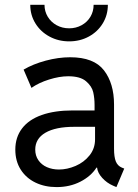

<svg xmlns="http://www.w3.org/2000/svg" viewBox="-20 -762 568 790"><path d="M43 -146.5Q43 -197.3 70.8 -233.6Q98.6 -270 151.6 -288.8Q204.6 -307.6 279.3 -307.6H369.1V-330.1Q369.1 -358.4 363.5 -382.8Q357.9 -407.2 334 -427.7Q310.1 -448.2 260.7 -448.2Q224.6 -448.2 181.9 -434.8Q139.2 -421.4 109.4 -400.4L77.1 -475.6Q116.2 -498.5 168.2 -512.5Q220.2 -526.4 268.6 -526.4Q366.2 -526.4 407.7 -472.7Q449.2 -418.9 449.2 -332V-150.4Q449.2 -116.2 456.5 -97.9Q463.9 -79.6 481.4 -72.3L491.2 -68.4L459 7.8L445.3 2Q419.4 -9.3 400.6 -30Q381.8 -50.8 379.4 -72.3H377Q354 -36.6 310.5 -14.4Q267.1 7.8 212.9 7.8Q164.6 7.8 126 -10.7Q87.4 -29.3 65.2 -64.2Q43 -99.1 43 -146.5ZM222.7 -64.5Q256.3 -64.5 291 -79.3Q325.7 -94.2 348.4 -122.6Q371.1 -150.9 371.1 -188.5V-240.2H285.2Q208.5 -240.2 166.7 -215.8Q125 -191.4 125 -146.5Q125 -121.6 137.9 -102.8Q150.9 -84 173.1 -74.2Q195.3 -64.5 222.7 -64.5ZM104.5 -742.2H163.1Q163.1 -715.3 176.5 -693.1Q189.9 -670.9 213.1 -658.2Q236.3 -645.5 264.6 -645.5Q292.5 -645.5 315.7 -658.2Q338.9 -670.9 352.1 -693.1Q365.2 -715.3 365.2 -742.2H423.8Q423.8 -700.2 402.8 -665.8Q381.8 -631.3 345.5 -611.6Q309.1 -591.8 264.6 -591.8Q220.2 -591.8 183.6 -611.6Q147 -631.3 125.7 -665.8Q104.5 -700.2 104.5 -742.2Z"/></svg>

Font: Reddit Sans Vanilla
Style: Regular
Weight: 400
Designer: Stephen Hutchings
Foundry: Reddit
Version: Version 1.013